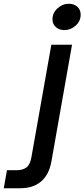

<svg xmlns="http://www.w3.org/2000/svg" viewBox="-147 -795 449 1021"><path d="M-127 206 -110 110H-57Q-26 110 -6.5 95.5Q13 81 20 41L126 -557H236L126 66Q113 135 71 170.5Q29 206 -39 206ZM132 -692Q132 -726 158.5 -750.5Q185 -775 219 -775Q247 -775 264.5 -759Q282 -743 282 -717Q282 -683 255.5 -659Q229 -635 195 -635Q168 -635 150 -651Q132 -667 132 -692Z"/></svg>

Font: Open Sauce Sans Medium Italic
Style: Regular
Weight: 500
Italic angle: -10°
Designer: Alfredo Marco Pradil
Foundry: Creative Sauce Fz LLC
Version: Version 1.477